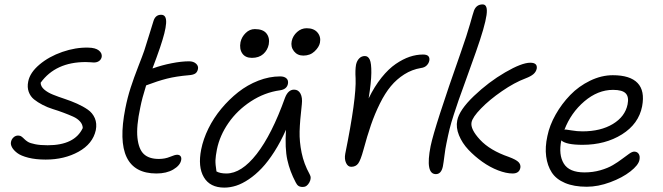

<svg xmlns="http://www.w3.org/2000/svg" viewBox="-20 -791 3004 870"><path d="M187 -67.9Q142.1 -67.9 108.4 -76.4Q74.7 -85 58.1 -97.7Q41.5 -110.4 34.4 -123.5Q27.3 -136.7 29.8 -147.9Q32.2 -160.2 41.3 -168.5Q50.3 -176.8 62 -176.8Q71.3 -176.8 77.6 -172.1Q84 -167.5 90.1 -161.1Q96.2 -154.8 106.2 -148.4Q116.2 -142.1 139.2 -137.5Q162.1 -132.8 195.8 -132.8Q318.4 -132.8 355 -210.9Q354.5 -227.5 342.5 -240.7Q330.6 -253.9 311.5 -262.5Q292.5 -271 268.6 -280Q244.6 -289.1 220 -296.6Q195.3 -304.2 172.9 -315.9Q150.4 -327.6 134 -340.8Q117.7 -354 110.1 -375Q102.5 -396 107.9 -421.9Q115.7 -461.9 158.7 -498.3Q201.7 -534.7 262.2 -555.7Q322.8 -576.7 379.9 -575.2Q412.6 -574.7 428 -562.3Q443.4 -549.8 440.9 -533.2Q438.5 -521.5 429 -514.6Q419.4 -507.8 404.8 -507.8Q403.3 -507.8 391.4 -508.8Q379.4 -509.8 368.2 -509.8Q231.9 -509.8 164.1 -416Q164.6 -398.9 180.4 -385.3Q196.3 -371.6 220.2 -362.1Q244.1 -352.5 272.9 -343Q301.8 -333.5 329.1 -321.3Q356.4 -309.1 377.9 -294.2Q399.4 -279.3 409.7 -255.4Q419.9 -231.4 414.1 -201.2Q400.4 -139.2 335.9 -103.5Q271.5 -67.9 187 -67.9Z M689 -4.9Q489.3 -4.9 547.9 -299.8Q557.6 -349.1 572 -393.6Q586.4 -438 606.4 -489.3Q626.5 -540.5 633.8 -562Q645 -597.2 658 -639.4Q670.9 -681.6 675.8 -696.8Q684.6 -724.1 710 -724.1Q722.7 -724.1 728.3 -714.6Q733.9 -705.1 732.7 -685.8Q731.4 -666.5 724.6 -639.6Q717.8 -612.8 705.1 -575.2Q689.9 -530.8 670.9 -481L674.8 -481.9Q712.9 -495.6 757.6 -504.4Q802.2 -513.2 836.9 -513.2Q856.4 -513.2 868.2 -502.7Q879.9 -492.2 877 -478Q874 -463.9 864.7 -457.8Q855.5 -451.7 835.9 -450.2Q778.3 -445.3 736.1 -434.6Q693.8 -423.8 644 -404.8Q643.1 -404.8 642.1 -403.8Q623.5 -344.7 615.7 -304.2Q597.2 -218.3 602.8 -166.5Q608.4 -114.7 631.8 -92.8Q655.3 -70.8 699.7 -70.8Q727.5 -70.8 750.2 -80.3Q772.9 -89.8 782.7 -89.8Q793.5 -89.8 798.3 -83Q803.2 -76.2 800.8 -64.9Q795.9 -41 765.1 -22.9Q734.4 -4.9 689 -4.9Z M1354.5 -539.1Q1327.6 -539.1 1312 -558.8Q1296.4 -578.6 1301.8 -605Q1307.1 -628.9 1326.2 -646Q1345.2 -663.1 1369.6 -663.1Q1402.3 -663.1 1418.7 -643.6Q1435.1 -624 1429.7 -597.2Q1425.8 -577.6 1405.5 -558.3Q1385.3 -539.1 1354.5 -539.1ZM1121.6 -528.8Q1091.8 -528.8 1077.9 -548.8Q1064 -568.8 1069.8 -600.1Q1075.2 -624 1093.3 -641.6Q1111.3 -659.2 1134.8 -659.2Q1171.9 -659.2 1187.5 -639.4Q1203.1 -619.6 1197.8 -589.8Q1192.4 -563.5 1172.9 -546.1Q1153.3 -528.8 1121.6 -528.8ZM996.6 59.1Q931.6 59.1 903.8 12.2Q876 -34.7 891.6 -113.8Q900.9 -160.6 924.3 -208.5Q947.8 -256.3 982.7 -298.3Q1017.6 -340.3 1059.3 -373.3Q1101.1 -406.2 1150.6 -425.5Q1200.2 -444.8 1249.5 -444.8Q1268.1 -444.8 1277.8 -436Q1287.6 -427.2 1284.7 -411.1Q1279.8 -386.2 1248.5 -381.8Q1178.7 -372.1 1116.9 -331.8Q1055.2 -291.5 1015.4 -234.1Q975.6 -176.8 962.9 -113.8Q957 -83.5 956.3 -65.2Q955.6 -46.9 960.9 -14.2Q977.5 -4.9 1005.9 -4.9Q1074.2 -4.9 1143.1 -93.3Q1211.9 -181.6 1271.5 -348.1Q1285.6 -384.8 1312.5 -384.8Q1332 -384.8 1341.6 -366.7Q1351.1 -348.6 1347.7 -318.8Q1338.9 -242.7 1337.6 -195.8Q1336.4 -148.9 1346.7 -98.9Q1356.9 -48.8 1382.8 -2Q1393.1 15.1 1381.8 35.6Q1370.6 56.2 1352.5 56.2Q1339.4 56.2 1332.3 51.3Q1325.2 46.4 1319.8 35.2Q1293.5 -14.2 1282 -66.4Q1270.5 -118.7 1275.9 -203.1Q1251.5 -147.9 1222.9 -103.3Q1194.3 -58.6 1166 -28.8Q1137.7 1 1107.7 21.2Q1077.6 41.5 1050.3 50.3Q1022.9 59.1 996.6 59.1Z M1571.3 -35.2Q1556.2 -35.2 1548.1 -52.7Q1540 -70.3 1544.4 -94.2Q1595.2 -345.2 1591.3 -436Q1588.9 -473.1 1593.3 -498Q1597.2 -515.6 1607.7 -526.4Q1618.2 -537.1 1633.3 -537.1Q1647.9 -537.1 1655.5 -520.8Q1663.1 -504.4 1662.6 -460.7Q1662.1 -417 1650.4 -345.2Q1676.8 -399.4 1708.7 -439.2Q1740.7 -479 1773.2 -501.2Q1805.7 -523.4 1836.2 -533.7Q1866.7 -543.9 1896.5 -543.9Q1914.6 -543.9 1921.1 -536.4Q1927.7 -528.8 1925.3 -516.1Q1922.9 -503.9 1913.3 -494.4Q1903.8 -484.9 1887.7 -482.9Q1846.7 -476.1 1812 -454.1Q1777.3 -432.1 1751 -400.4Q1724.6 -368.7 1701.4 -321.8Q1678.2 -274.9 1661.1 -225.3Q1644 -175.8 1626.5 -110.8Q1614.3 -65.9 1603.3 -50.5Q1592.3 -35.2 1571.3 -35.2Z M1955.1 -2Q1906.2 -2 1931.2 -128.9Q1949.2 -216.3 2067.9 -553.2Q2096.2 -633.8 2109.9 -682.4Q2123.5 -731 2127.9 -743.2Q2138.7 -771 2167 -771Q2191.4 -771 2184.6 -722.7Q2177.7 -672.4 2136.7 -556.2Q2117.7 -502 2092.3 -432.1Q2066.9 -362.3 2057.9 -336.4Q2048.8 -310.5 2036.4 -272.2Q2023.9 -233.9 2017.1 -206.1Q2010.3 -178.2 2002.9 -141.1Q1998 -118.7 1993.9 -85.4Q1989.7 -52.2 1986.8 -37.1Q1979.5 -2 1955.1 -2ZM2302.7 -4.9Q2273.9 -4.9 2237.1 -19Q2200.2 -33.2 2165.5 -57.9Q2130.9 -82.5 2102.5 -112.5Q2074.2 -142.6 2059.8 -178Q2045.4 -213.4 2051.8 -245.1Q2061 -292.5 2127.4 -356Q2193.8 -419.4 2269 -463.1Q2344.2 -506.8 2382.8 -506.8Q2399.4 -506.8 2406.7 -500.2Q2414.1 -493.7 2412.1 -480Q2408.7 -464.8 2396.7 -454.8Q2384.8 -444.8 2361.8 -436Q2311 -417 2254.4 -377.9Q2197.8 -338.9 2159.4 -299.3Q2121.1 -259.8 2116.7 -236.8Q2110.4 -206.1 2155.3 -157.7Q2200.2 -109.4 2285.2 -80.1Q2319.3 -67.4 2329.8 -56.2Q2340.3 -44.9 2337.9 -30.8Q2333 -4.9 2302.7 -4.9Z M2638.7 55.2Q2580.6 55.2 2540.3 38.1Q2500 21 2480.2 -9.5Q2460.4 -40 2454.8 -82.3Q2449.2 -124.5 2460.4 -174.8Q2470.2 -223.1 2497.8 -272Q2525.4 -320.8 2564 -360.6Q2602.5 -400.4 2653.8 -425.3Q2705.1 -450.2 2756.8 -450.2Q2835 -450.2 2868.9 -415Q2902.8 -379.9 2889.6 -309.1Q2874 -229.5 2798.3 -182.1Q2722.7 -134.8 2619.6 -134.8Q2544.9 -134.8 2523.4 -154.8Q2510.3 -89.8 2534.7 -49.8Q2559.1 -9.8 2628.4 -9.8Q2666.5 -9.8 2700.4 -19.5Q2734.4 -29.3 2757.3 -43Q2780.3 -56.6 2798.6 -70.6Q2816.9 -84.5 2830.8 -94.2Q2844.7 -104 2853.5 -104Q2867.2 -104 2874 -93.8Q2880.9 -83.5 2877.4 -65.9Q2872.6 -42.5 2836.4 -14.2Q2800.3 14.2 2745.1 34.7Q2689.9 55.2 2638.7 55.2ZM2543.5 -204.1Q2547.4 -204.1 2570.8 -200Q2594.2 -195.8 2619.6 -195.8Q2701.7 -195.8 2757.1 -229.2Q2812.5 -262.7 2823.7 -317.9Q2830.6 -351.6 2815.4 -367.7Q2800.3 -383.8 2757.8 -383.8Q2689 -383.8 2627.9 -331.8Q2566.9 -279.8 2537.6 -203.1Z"/></svg>

Font: Shantell Sans Bouncy
Style: Italic
Weight: 300
Italic angle: -11.31°
Designer: Stephen Nixon, Anya Danilova, Shantell Martin
Foundry: Arrow Type
Version: Version 1.006;[9816181b4]